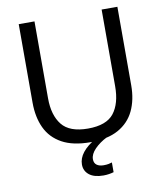

<svg xmlns="http://www.w3.org/2000/svg" viewBox="-98 -793 925 1080"><g transform="rotate(-10 365.0 -252.5)"><path d="M365.5 11Q266 11 203.5 -23.5Q141 -58 112 -120Q83 -182 83 -265V-713H173V-274Q173 -177 216.8 -122Q260.5 -67 365.5 -67Q471 -67 513.8 -121.8Q556.5 -176.5 556.5 -275V-713H646.5V-265Q646.5 -182 617 -120Q587.5 -58 525.5 -23.5Q463.5 11 365.5 11ZM405.5 208Q352 208 324 185.5Q296 163 296 126.5Q296 55.5 397.5 -3.5V-21.5L441 -25L460 0Q419 20.5 390.5 49.5Q362 78.5 362 108Q362 130 376.8 140.8Q391.5 151.5 416 151.5Q433 151.5 445 149Q457 146.5 464 144V199.5Q453 203 437.2 205.5Q421.5 208 405.5 208Z"/></g></svg>

Font: Commissioner
Style: Regular
Weight: 400
Designer: Kostas Bartsokas
Foundry: Kostas Bartsokas
Version: Version 1.000; ttfautohint (v1.8.3)